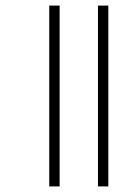

<svg xmlns="http://www.w3.org/2000/svg" viewBox="-20 -683 486 686"><path d="M330 -17H367V-663H330ZM156 -17H193V-663H156Z"/></svg>

Font: Noto Sans Malayalam UI Condensed ExtraLight
Style: Regular
Weight: 200
Width: 3
Designer: Jelle Bosma - Monotype Design Team
Foundry: Monotype Imaging Inc.
Version: Version 2.104